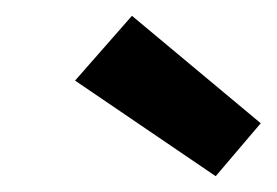

<svg xmlns="http://www.w3.org/2000/svg" viewBox="-20 -792 350 243"><path d="M253 -569 75 -690 147 -772 310 -636Z"/></svg>

Font: DM Sans 9pt SemiBold
Style: Italic
Weight: 600
Italic angle: -10°
Version: Version 4.004;gftools[0.9.30]